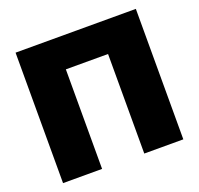

<svg xmlns="http://www.w3.org/2000/svg" viewBox="-123 -840 1010 975"><g transform="rotate(-20 382.0 -352.5)"><path d="M57 -705H707V0H496V-538H268V0H57Z"/></g></svg>

Font: Nunito Sans Heavy
Style: Regular
Weight: 400
Designer: Vernon Adams
Foundry: Vernon Adams
Version: Version 2.500